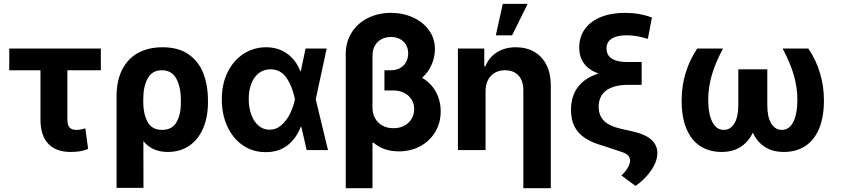

<svg xmlns="http://www.w3.org/2000/svg" viewBox="-20 -784 4401 1003"><path d="M506.8 -417H332V-159.2Q332 -129.4 343.8 -117.4Q355.5 -105.5 377.9 -105.5Q392.1 -105.5 398.7 -106.9Q405.3 -108.4 425.8 -113.3L440.4 -5.9Q418.9 2.9 397.9 6.3Q377 9.8 348.6 9.8Q272.9 9.8 232.2 -33Q191.4 -75.7 191.4 -160.2V-417H28.3V-530.3H506.8Z M829.1 -537.1Q911.6 -537.1 964.6 -500.5Q1017.6 -463.9 1042 -401.4Q1066.4 -338.9 1066.4 -258.8V-250Q1066.4 -171.9 1041 -113.3Q1015.6 -54.7 968.3 -22.5Q920.9 9.8 856.4 9.8Q774.9 9.8 729 -46.9L729.5 197.3H588.9V-280.3Q588.9 -362.3 618.2 -420.2Q647.5 -478 701.4 -507.6Q755.4 -537.1 829.1 -537.1ZM728.5 -244.1Q729.5 -186 751.7 -145.8Q773.9 -105.5 827.1 -105.5Q879.9 -105.5 902.8 -147Q925.8 -188.5 924.8 -250V-258.8Q924.8 -329.6 901.1 -373.3Q877.4 -417 825.2 -417Q775.4 -417 752 -375.2Q728.5 -333.5 728.5 -267.6Z M1138.7 -265.6Q1138.7 -344.7 1168.9 -406.5Q1199.2 -468.3 1252.2 -502.7Q1305.2 -537.1 1370.1 -537.1Q1433.6 -537.1 1480 -503.7Q1526.4 -470.2 1548.8 -412.1H1551.3L1576.2 -530.3H1686.5L1629.4 -265.1L1693.4 0H1582L1554.2 -121.1H1550.8Q1527.8 -60.5 1481.7 -24.7Q1435.5 11.2 1367.2 10.7Q1301.3 10.7 1249.3 -24.4Q1197.3 -59.6 1168 -122.6Q1138.7 -185.5 1138.7 -265.6ZM1387.7 -106.4Q1422.9 -106.4 1450.4 -130.6Q1478 -154.8 1495.4 -190.7Q1512.7 -226.6 1520.5 -263.7L1521 -265.1L1520.5 -266.6Q1507.8 -331.1 1477.3 -376.5Q1446.8 -421.9 1392.6 -421.9Q1357.9 -421.9 1332.3 -402.1Q1306.6 -382.3 1293 -347.2Q1279.3 -312 1279.3 -266.6Q1279.3 -220.7 1293 -184.1Q1306.6 -147.5 1331.3 -127Q1356 -106.4 1387.7 -106.4Z M2252 -527.3Q2252 -485.8 2234.6 -446Q2217.3 -406.2 2185.1 -377.4Q2231.9 -350.1 2257.1 -304Q2282.2 -257.8 2282.2 -202.1Q2282.2 -142.1 2253.4 -94.2Q2224.6 -46.4 2174.8 -19.8Q2125 6.8 2064.5 6.8Q1982.9 6.8 1930.7 -39.1L1925.8 -37.1V199.2H1786.1V-501Q1786.1 -565.4 1817.4 -614.5Q1848.6 -663.6 1902.6 -690.2Q1956.5 -716.8 2022.5 -716.8Q2084.5 -716.8 2137 -693.1Q2189.5 -669.4 2220.7 -626.5Q2252 -583.5 2252 -527.3ZM2035.2 -114.3Q2067.4 -114.3 2092 -127.4Q2116.7 -140.6 2130.1 -163.3Q2143.6 -186 2143.6 -213.9Q2143.6 -243.2 2129.2 -265.4Q2114.7 -287.6 2089.8 -299.6Q2064.9 -311.5 2035.2 -311.5H1988.3V-417H2020.5Q2052.7 -417 2073.2 -430.2Q2093.8 -443.4 2103 -463.4Q2112.3 -483.4 2112.3 -504.9Q2112.3 -529.8 2101.3 -549.3Q2090.3 -568.8 2069.8 -579.8Q2049.3 -590.8 2022.5 -590.8Q1994.6 -590.8 1972.7 -579.1Q1950.7 -567.4 1938.2 -545.2Q1925.8 -522.9 1925.8 -492.2V-220.7Q1925.8 -191.4 1939 -167Q1952.1 -142.6 1977.1 -128.4Q2002 -114.3 2035.2 -114.3Z M2516.6 0H2372.1V-530.3H2509.8V-437.5H2515.6Q2534.2 -484.4 2575.7 -510.7Q2617.2 -537.1 2674.8 -537.1Q2730 -537.1 2771.2 -513.2Q2812.5 -489.3 2835 -444.3Q2857.4 -399.4 2857.4 -337.9V199.2H2713.9V-312.5Q2713.9 -361.8 2688.7 -389.4Q2663.6 -417 2618.2 -417Q2572.8 -417 2544.7 -387.7Q2516.6 -358.4 2516.6 -306.6ZM2606.4 -763.7H2736.3L2655.3 -599.6H2570.3Z M3252.9 -599.6Q3202.6 -599.6 3175.5 -582Q3148.4 -564.5 3148.4 -531.2Q3148.4 -460 3258.8 -460H3332V-340.8H3262.7Q3187 -340.8 3147.2 -311.5Q3107.4 -282.2 3107.4 -225.6Q3107.4 -180.7 3135.3 -152.8Q3163.1 -125 3223.6 -111.3L3280.3 -98.6Q3349.6 -83.5 3381.8 -54.9Q3414.1 -26.4 3414.1 16.6Q3413.6 59.6 3381.8 106Q3350.1 152.3 3299.8 187.5L3226.6 132.8Q3249.5 110.8 3260.5 90.3Q3271.5 69.8 3271.5 54.7Q3271.5 37.6 3258.5 25.9Q3245.6 14.2 3218.8 6.8L3133.8 -21.5Q3073.2 -38.1 3035.9 -63Q2998.5 -87.9 2980.7 -123.8Q2962.9 -159.7 2962.9 -210Q2962.9 -281.7 2999 -329.3Q3035.2 -377 3106.4 -399.9Q3005.9 -436.5 3005.9 -536.1Q3005.9 -591.3 3035.2 -632.1Q3064.5 -672.9 3118.4 -694.8Q3172.4 -716.8 3245.1 -716.8Q3321.3 -716.8 3385.7 -692.4L3364.3 -581.1Q3330.1 -591.3 3304.4 -595.5Q3278.8 -599.6 3252.9 -599.6Z M3679.7 -263.7Q3679.7 -189.5 3700.9 -147.5Q3722.2 -105.5 3760.7 -105.5Q3795.9 -105.5 3816.4 -139.2Q3836.9 -172.9 3836.9 -235.4V-421.9H3988.3V-235.4Q3988.3 -172.9 4008.8 -139.2Q4029.3 -105.5 4064.5 -105.5Q4103 -105.5 4124.3 -147.5Q4145.5 -189.5 4145.5 -263.7Q4145.5 -325.2 4127.4 -389.4Q4109.4 -453.6 4068.4 -530.3H4203.1Q4242.7 -471.7 4263.4 -403.1Q4284.2 -334.5 4284.2 -260.7Q4284.2 -172.4 4258.8 -111.8Q4233.4 -51.3 4186.3 -20.8Q4139.2 9.8 4074.2 9.8Q4017.1 9.8 3976.3 -16.1Q3935.5 -42 3912.6 -90.8Q3889.6 -42.5 3848.6 -16.4Q3807.6 9.8 3750 9.8Q3685.1 9.8 3637.7 -21Q3590.3 -51.8 3565.2 -113Q3540 -174.3 3541 -263.7Q3541 -335.9 3562 -403.8Q3583 -471.7 3622.1 -530.3H3756.8Q3715.8 -453.6 3697.8 -389.4Q3679.7 -325.2 3679.7 -263.7Z"/></svg>

Font: Pretendard Std
Style: Bold
Weight: 700
Designer: Base glyphs from Inter by Rasmus Andersson; Hangeul glyphs from Noto Sans CJK(Source Han Sans) by Jang Soo-young and Kan
Foundry: Kil Hyung-jin
Version: Version 1.309